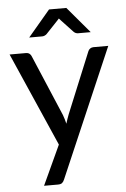

<svg xmlns="http://www.w3.org/2000/svg" viewBox="-59 -761 637 973"><g transform="rotate(-5 259.0 -274.0)"><path d="M9 0ZM228.5 148Q224 159 217 164.8Q210 170.5 195.5 170.5H125L218 -31L9 -507.5H91.5Q103.5 -507.5 110.5 -501.8Q117.5 -496 120 -488.5L251.5 -178.5Q260 -155.5 265 -133Q268.5 -144.5 272.5 -156.2Q276.5 -168 281 -179.5L408 -488.5Q411 -497 418.5 -502.2Q426 -507.5 435.5 -507.5H511ZM428.5 -584.5H365Q359 -584.5 353.2 -586.5Q347.5 -588.5 341.5 -594.5L282 -658Q278 -661.5 273.5 -667.5L265 -658L205 -594.5Q194 -584.5 181.5 -584.5H115.5L228 -717.5H316Z"/></g></svg>

Font: Lato Medium
Style: Regular
Weight: 500
Designer: Lukasz Dziedzic
Foundry: tyPoland Lukasz Dziedzic
Version: Version 2.006; 2014-01-15